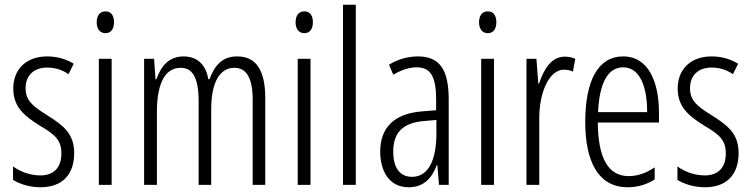

<svg xmlns="http://www.w3.org/2000/svg" viewBox="-20 -780 3169 810"><path d="M293 -134C293 -218 245 -252 179 -294C116 -333 88 -357 88 -408C88 -463 124 -495 179 -495C212 -495 244 -485 269 -467L291 -511C259 -531 221 -542 179 -542C88 -542 36 -485 36 -407C36 -327 84 -290 151 -248C211 -213 239 -189 239 -133C239 -74 208 -40 150 -40C107 -40 64 -56 35 -78V-21C61 -5 102 10 151 10C243 10 293 -44 293 -134Z M425 -732C400 -732 388 -713 388 -686C388 -659 401 -640 425 -640C448 -640 461 -658 461 -686C461 -713 450 -732 425 -732ZM451 -532H397V0H451Z M981 -542C919 -542 886 -506 864 -446H859C850 -499 819 -542 754 -542C690 -542 658 -497 640 -446H636L630 -532H588V0H642V-309C642 -409 667 -494 742 -494C788 -494 818 -460 818 -352V0H871V-319C871 -429 905 -494 969 -494C1016 -494 1046 -457 1046 -359V0H1099V-367C1099 -487 1058 -542 981 -542Z M1264 -732C1239 -732 1227 -713 1227 -686C1227 -659 1240 -640 1264 -640C1287 -640 1300 -658 1300 -686C1300 -713 1289 -732 1264 -732ZM1290 -532H1236V0H1290Z M1481 0V-760H1427V0Z M1743 -542C1701 -542 1658 -530 1621 -507L1639 -465C1677 -487 1710 -496 1737 -496C1796 -496 1820 -459 1820 -358V-315L1759 -310C1647 -301 1584 -245 1584 -140C1584 -61 1620 10 1704 10C1770 10 1803 -31 1823 -84H1825L1832 0H1873V-360C1873 -485 1836 -542 1743 -542ZM1765 -269 1821 -274V-216C1821 -106 1788 -34 1718 -34C1668 -34 1639 -70 1639 -141C1639 -220 1679 -261 1765 -269Z M2038 -732C2013 -732 2001 -713 2001 -686C2001 -659 2014 -640 2038 -640C2061 -640 2074 -658 2074 -686C2074 -713 2063 -732 2038 -732ZM2064 -532H2010V0H2064Z M2362 -541C2305 -541 2273 -485 2254 -427H2251L2243 -532H2201V0H2255V-279C2254 -383 2294 -486 2359 -486C2373 -486 2387 -483 2397 -478L2407 -532C2392 -539 2376 -541 2362 -541Z M2609 -542C2502 -542 2449 -438 2449 -265C2449 -102 2502 10 2628 10C2671 10 2709 -2 2742 -23V-74C2705 -49 2669 -37 2632 -37C2545 -37 2503 -115 2502 -263H2760V-305C2760 -432 2717 -542 2609 -542ZM2609 -496C2681 -496 2711 -410 2710 -307H2503C2509 -435 2547 -496 2609 -496Z M3096 -134C3096 -218 3048 -252 2982 -294C2919 -333 2891 -357 2891 -408C2891 -463 2927 -495 2982 -495C3015 -495 3047 -485 3072 -467L3094 -511C3062 -531 3024 -542 2982 -542C2891 -542 2839 -485 2839 -407C2839 -327 2887 -290 2954 -248C3014 -213 3042 -189 3042 -133C3042 -74 3011 -40 2953 -40C2910 -40 2867 -56 2838 -78V-21C2864 -5 2905 10 2954 10C3046 10 3096 -44 3096 -134Z"/></svg>

Font: Noto Sans Gurmukhi UI ExtraCondensed Light
Style: Regular
Weight: 300
Width: 2
Designer: Jelle Bosma - Monotype Design Team
Foundry: Monotype Imaging Inc.
Version: Version 2.004